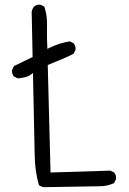

<svg xmlns="http://www.w3.org/2000/svg" viewBox="-20 -796 540 805"><path d="M176.8 -661.1 177.2 -696.3Q177.2 -734.4 166 -768.1L150.4 -775.9Q148.4 -776.4 144 -776.4Q139.6 -776.4 133.8 -774.7Q127.9 -772.9 122.6 -768.1Q114.7 -758.8 112.8 -745.6L116.7 -557.1Q64 -530.8 38.6 -519L30.8 -502.9Q30.3 -501 30.3 -499Q30.3 -484.9 38.1 -475.6L54.2 -467.3Q93.3 -471.2 106.9 -481.4L118.2 -490.2L125.5 -143.1Q126.5 -78.6 143.1 -20Q152.3 -12.7 164.6 -11.2Q364.3 -15.1 397.9 -15.1Q431.6 -15.1 458.5 -28.8L466.3 -44.9Q466.8 -46.9 466.8 -48.8Q466.8 -63 459 -72.3L442.9 -80.6L191.9 -72.8L180.2 -523.4L239.3 -547.9Q264.2 -558.1 288.6 -570.8L296.4 -586.9Q296.9 -588.9 296.9 -590.8Q296.9 -605 289.1 -614.3L272.9 -622.6Q230.5 -616.2 189 -596.2L178.7 -590.8Q176.8 -631.8 176.8 -661.1Z"/></svg>

Font: Bakudai
Style: ExtraLight
Weight: 200
Version: Version 1.48